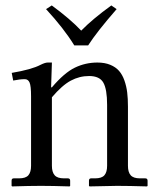

<svg xmlns="http://www.w3.org/2000/svg" viewBox="-20 -666 561 688"><path d="M246.1 -503.4Q209 -564 145 -633.3L165.5 -646.5Q231.9 -597.7 271 -556.2Q311.5 -597.7 378.9 -646.5L397.9 -633.3Q327.6 -552.7 295.9 -503.4ZM363.8 -71.8V-290.5Q363.8 -346.2 350.3 -369.9Q336.9 -393.6 299.3 -393.6Q264.6 -393.6 233.6 -377Q202.6 -360.4 166 -317.4V-71.8Q166 -49.3 175.8 -38.1Q185.5 -26.9 209 -26.9H223.1Q231.4 -26.9 231.4 -18.6V0L229.5 2Q167 0 127 0Q86.4 0 23.4 2L21.5 0V-18.6Q21.5 -26.9 29.3 -26.9H48.3Q72.3 -26.9 81.8 -38.1Q91.3 -49.3 91.3 -71.8V-320.8Q91.3 -358.4 85.9 -370.4Q80.6 -382.3 68.8 -382.3Q51.3 -382.3 27.3 -377.4L22 -404.8Q93.8 -417 125 -433.6Q141.6 -441.9 150.9 -441.9H166L163.1 -353H166Q210.4 -405.3 248.3 -423.6Q286.1 -441.9 329.1 -441.9Q355.5 -441.9 375 -433.8Q394.5 -425.8 406.5 -412.1Q418.5 -398.4 425.8 -377.7Q433.1 -356.9 435.8 -334.7Q438.5 -312.5 438.5 -283.7V-71.8Q438.5 -49.3 448.2 -38.1Q458 -26.9 481.4 -26.9H500.5Q508.8 -26.9 508.8 -18.6V0L506.8 2Q441.4 0 399.4 0L300.8 2L298.8 0V-18.6Q298.8 -26.9 306.6 -26.9H320.8Q344.7 -26.9 354.2 -38.1Q363.8 -49.3 363.8 -71.8Z"/></svg>

Font: Libertinage
Style: l
Weight: 400
Designer: OSP
Foundry: OSP
Version: Version 1.0; 2008; OFL relea